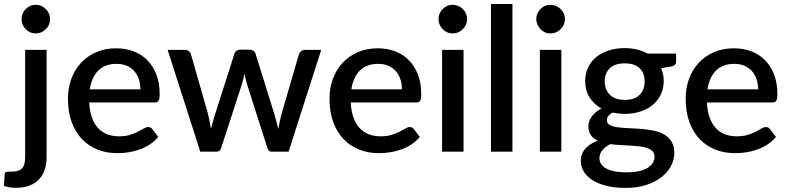

<svg xmlns="http://www.w3.org/2000/svg" viewBox="-56 -760 3950 962"><path d="M195 -664Q195 -649.5 189.2 -636.5Q183.5 -623.5 173.5 -613.8Q163.5 -604 150.5 -598.2Q137.5 -592.5 122.5 -592.5Q108 -592.5 95.2 -598.2Q82.5 -604 72.8 -613.8Q63 -623.5 57.5 -636.5Q52 -649.5 52 -664Q52 -679 57.5 -692Q63 -705 72.8 -714.8Q82.5 -724.5 95.2 -730.2Q108 -736 122.5 -736Q137.5 -736 150.5 -730.2Q163.5 -724.5 173.5 -714.8Q183.5 -705 189.2 -692Q195 -679 195 -664ZM177.5 -510V26.5Q177.5 58.5 169 86.8Q160.5 115 142 136Q123.5 157 94.2 169Q65 181 23.5 181Q6 181 -8 178.5Q-22 176 -36.5 171.5L-32.5 113Q-31 103 -24.2 101.5Q-17.5 100 1.5 100Q39.5 100 54.8 83.2Q70 66.5 70 26.5V-510Z M528.5 -440Q470 -440 436.5 -406.5Q403 -373 394 -312.5H647.5Q647.5 -339.5 639.8 -362.8Q632 -386 617 -403.2Q602 -420.5 579.8 -430.2Q557.5 -440 528.5 -440ZM526.5 -518Q573.5 -518 613.5 -502.8Q653.5 -487.5 682.5 -458Q711.5 -428.5 727.8 -385.8Q744 -343 744 -288.5Q744 -263.5 738.5 -255Q733 -246.5 718.5 -246.5H391Q393 -203 404.5 -171.2Q416 -139.5 435.2 -118.5Q454.5 -97.5 481.2 -87.2Q508 -77 541 -77Q572.5 -77 595.5 -84.2Q618.5 -91.5 635.5 -100.2Q652.5 -109 664.5 -116.2Q676.5 -123.5 686.5 -123.5Q699.5 -123.5 706.5 -113.5L737 -74Q718 -51.5 694 -36Q670 -20.5 643 -10.8Q616 -1 587.5 3.2Q559 7.5 532 7.5Q479 7.5 433.8 -10.2Q388.5 -28 355.2 -62.5Q322 -97 303.2 -148Q284.5 -199 284.5 -265.5Q284.5 -318.5 301.2 -364.5Q318 -410.5 349.2 -444.5Q380.5 -478.5 425.2 -498.2Q470 -518 526.5 -518Z M784 -510H869Q881.5 -510 889.8 -503.8Q898 -497.5 900.5 -489L985.5 -192Q990.5 -171.5 994.2 -152.2Q998 -133 1001 -114Q1006 -133 1011.2 -152.2Q1016.5 -171.5 1023 -192L1118.5 -490.5Q1121 -499.5 1128.8 -505.2Q1136.5 -511 1147.5 -511H1194.5Q1206 -511 1214 -505.2Q1222 -499.5 1224.5 -490.5L1317.5 -192Q1323 -171.5 1328.5 -152Q1334 -132.5 1338.5 -113.5Q1344.5 -151.5 1355.5 -192L1442 -489Q1445 -498 1453 -504Q1461 -510 1472.5 -510H1553.5L1390 0H1304.5Q1289.5 0 1283.5 -19.5L1182 -337Q1178 -350.5 1174.8 -363.8Q1171.5 -377 1169 -390.5Q1163.5 -363.5 1155.5 -336.5L1052.5 -19.5Q1047 0 1029 0H947.5Z M1839 -440Q1780.5 -440 1747 -406.5Q1713.5 -373 1704.5 -312.5H1958Q1958 -339.5 1950.2 -362.8Q1942.5 -386 1927.5 -403.2Q1912.5 -420.5 1890.2 -430.2Q1868 -440 1839 -440ZM1837 -518Q1884 -518 1924 -502.8Q1964 -487.5 1993 -458Q2022 -428.5 2038.2 -385.8Q2054.5 -343 2054.5 -288.5Q2054.5 -263.5 2049 -255Q2043.5 -246.5 2029 -246.5H1701.5Q1703.5 -203 1715 -171.2Q1726.5 -139.5 1745.8 -118.5Q1765 -97.5 1791.8 -87.2Q1818.5 -77 1851.5 -77Q1883 -77 1906 -84.2Q1929 -91.5 1946 -100.2Q1963 -109 1975 -116.2Q1987 -123.5 1997 -123.5Q2010 -123.5 2017 -113.5L2047.5 -74Q2028.5 -51.5 2004.5 -36Q1980.5 -20.5 1953.5 -10.8Q1926.5 -1 1898 3.2Q1869.5 7.5 1842.5 7.5Q1789.5 7.5 1744.2 -10.2Q1699 -28 1665.8 -62.5Q1632.5 -97 1613.8 -148Q1595 -199 1595 -265.5Q1595 -318.5 1611.8 -364.5Q1628.5 -410.5 1659.8 -444.5Q1691 -478.5 1735.8 -498.2Q1780.5 -518 1837 -518Z M2284.5 -664Q2284.5 -649.5 2278.8 -636.5Q2273 -623.5 2263 -613.8Q2253 -604 2239.8 -598.2Q2226.5 -592.5 2211.5 -592.5Q2197 -592.5 2184.2 -598.2Q2171.5 -604 2162 -613.8Q2152.5 -623.5 2146.8 -636.5Q2141 -649.5 2141 -664Q2141 -679 2146.8 -692Q2152.5 -705 2162 -714.8Q2171.5 -724.5 2184.2 -730.2Q2197 -736 2211.5 -736Q2226.5 -736 2239.8 -730.2Q2253 -724.5 2263 -714.8Q2273 -705 2278.8 -692Q2284.5 -679 2284.5 -664ZM2266.5 -510V0H2159V-510Z M2511.5 -740V0H2404V-740Z M2774.5 -664Q2774.5 -649.5 2768.8 -636.5Q2763 -623.5 2753 -613.8Q2743 -604 2729.8 -598.2Q2716.5 -592.5 2701.5 -592.5Q2687 -592.5 2674.2 -598.2Q2661.5 -604 2652 -613.8Q2642.5 -623.5 2636.8 -636.5Q2631 -649.5 2631 -664Q2631 -679 2636.8 -692Q2642.5 -705 2652 -714.8Q2661.5 -724.5 2674.2 -730.2Q2687 -736 2701.5 -736Q2716.5 -736 2729.8 -730.2Q2743 -724.5 2753 -714.8Q2763 -705 2768.8 -692Q2774.5 -679 2774.5 -664ZM2756.5 -510V0H2649V-510Z M3074 -259.5Q3124 -259.5 3149 -285Q3174 -310.5 3174 -351.5Q3174 -393.5 3149 -418Q3124 -442.5 3074 -442.5Q3024.5 -442.5 2999.2 -418Q2974 -393.5 2974 -351.5Q2974 -331.5 2980.5 -314.5Q2987 -297.5 2999.5 -285.2Q3012 -273 3030.8 -266.2Q3049.5 -259.5 3074 -259.5ZM3223.5 25Q3223.5 8.5 3213.8 -1.8Q3204 -12 3187.5 -18Q3171 -24 3148.8 -26.5Q3126.5 -29 3102 -30.5Q3077.5 -32 3051.5 -33.2Q3025.5 -34.5 3001.5 -38Q2977.5 -25.5 2962.5 -8Q2947.5 9.5 2947.5 32.5Q2947.5 47.5 2955.2 60.5Q2963 73.5 2979.2 83Q2995.5 92.5 3020.8 98Q3046 103.5 3081.5 103.5Q3152.5 103.5 3188 81.5Q3223.5 59.5 3223.5 25ZM3074 -519Q3107 -519 3135.8 -511.8Q3164.5 -504.5 3188.5 -491.5H3331.5V-451.5Q3331.5 -431.5 3307.5 -427L3256.5 -418.5Q3269.5 -388.5 3269.5 -354Q3269.5 -316.5 3254.8 -286Q3240 -255.5 3214 -234Q3188 -212.5 3152 -201Q3116 -189.5 3074 -189.5Q3058 -189.5 3042.8 -191.2Q3027.5 -193 3013 -196Q2998.5 -187.5 2991.5 -178Q2984.5 -168.5 2984.5 -158.5Q2984.5 -142 2999 -134Q3013.5 -126 3037.2 -122.5Q3061 -119 3091.5 -118Q3122 -117 3153.5 -114.5Q3185 -112 3215.5 -106.2Q3246 -100.5 3269.8 -87.2Q3293.5 -74 3308 -51.5Q3322.5 -29 3322.5 7Q3322.5 40 3306 71.5Q3289.5 103 3258.2 127.5Q3227 152 3182 166.8Q3137 181.5 3079.5 181.5Q3022.5 181.5 2980.2 170.5Q2938 159.5 2909.8 140.8Q2881.5 122 2867.8 97.5Q2854 73 2854 46.5Q2854 10.5 2876.8 -15Q2899.5 -40.5 2938.5 -55Q2917.5 -65 2904.8 -82.5Q2892 -100 2892 -128.5Q2892 -139.5 2896 -151.5Q2900 -163.5 2908.2 -175.2Q2916.5 -187 2928.8 -197.5Q2941 -208 2957.5 -216.5Q2919.5 -237.5 2897.8 -272.5Q2876 -307.5 2876 -354Q2876 -392 2890.8 -422.5Q2905.5 -453 2932 -474.5Q2958.5 -496 2994.8 -507.5Q3031 -519 3074 -519Z M3623.5 -440Q3565 -440 3531.5 -406.5Q3498 -373 3489 -312.5H3742.5Q3742.5 -339.5 3734.8 -362.8Q3727 -386 3712 -403.2Q3697 -420.5 3674.8 -430.2Q3652.5 -440 3623.5 -440ZM3621.5 -518Q3668.5 -518 3708.5 -502.8Q3748.5 -487.5 3777.5 -458Q3806.5 -428.5 3822.8 -385.8Q3839 -343 3839 -288.5Q3839 -263.5 3833.5 -255Q3828 -246.5 3813.5 -246.5H3486Q3488 -203 3499.5 -171.2Q3511 -139.5 3530.2 -118.5Q3549.5 -97.5 3576.2 -87.2Q3603 -77 3636 -77Q3667.5 -77 3690.5 -84.2Q3713.5 -91.5 3730.5 -100.2Q3747.5 -109 3759.5 -116.2Q3771.5 -123.5 3781.5 -123.5Q3794.5 -123.5 3801.5 -113.5L3832 -74Q3813 -51.5 3789 -36Q3765 -20.5 3738 -10.8Q3711 -1 3682.5 3.2Q3654 7.5 3627 7.5Q3574 7.5 3528.8 -10.2Q3483.5 -28 3450.2 -62.5Q3417 -97 3398.2 -148Q3379.5 -199 3379.5 -265.5Q3379.5 -318.5 3396.2 -364.5Q3413 -410.5 3444.2 -444.5Q3475.5 -478.5 3520.2 -498.2Q3565 -518 3621.5 -518Z"/></svg>

Font: Lato
Style: Regular
Weight: 600
Designer: Lukasz Dziedzic
Foundry: tyPoland Lukasz Dziedzic
Version: Version 2.006; 2014-01-15; ttfautohint (v1.4.1)